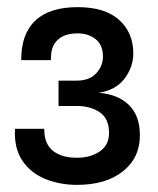

<svg xmlns="http://www.w3.org/2000/svg" viewBox="-20 -946 442 538"><path d="M196 -428Q147 -428 106.2 -444.8Q65.5 -461.5 42.2 -496.5Q19 -531.5 22 -585H104Q103.5 -543.5 128.2 -523.5Q153 -503.5 197 -504Q233 -504 259.2 -521.5Q285.5 -539 285.5 -573.5Q285.5 -613.5 259.8 -631.2Q234 -649 196 -649H144V-720H194Q231 -720 249.8 -740.8Q268.5 -761.5 268.5 -787.5Q268.5 -820 248 -836.2Q227.5 -852.5 197.5 -852.5Q160.5 -852.5 140.8 -833.5Q121 -814.5 123 -777.5H39.5Q39 -850.5 78.8 -888.2Q118.5 -926 198 -926Q274 -926 313.8 -890.2Q353.5 -854.5 353.5 -796.5Q353.5 -758.5 329.2 -726Q305 -693.5 256.5 -686Q310 -682 341 -652Q372 -622 372 -567Q372 -503.5 324.2 -465.8Q276.5 -428 196 -428Z"/></svg>

Font: Spline Sans
Style: Regular
Weight: 400
Designer: Eben Sorkin, Mirko Velimirovic
Foundry: Sorkin Type
Version: Version 1.001